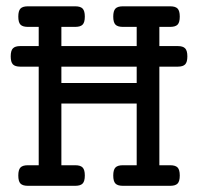

<svg xmlns="http://www.w3.org/2000/svg" viewBox="-20 -600 640 620"><path d="M105 -384.8H45.4Q28.8 -384.8 21.7 -392.1Q14.6 -399.4 14.6 -418Q14.6 -436.5 21.7 -443.8Q28.8 -451.2 45.4 -451.2H105V-513.2H69.8Q53.2 -513.2 46.1 -520.5Q39.1 -527.8 39.1 -546.4Q39.1 -564.9 46.1 -572.3Q53.2 -579.6 69.8 -579.6H223.1Q239.7 -579.6 246.8 -572.3Q253.9 -564.9 253.9 -546.4Q253.9 -527.8 246.8 -520.5Q239.7 -513.2 223.1 -513.2H178.2V-451.2H421.4V-513.2H376.5Q359.9 -513.2 352.8 -520.5Q345.7 -527.8 345.7 -546.4Q345.7 -564.9 352.8 -572.3Q359.9 -579.6 376.5 -579.6H529.8Q546.4 -579.6 553.5 -572.3Q560.5 -564.9 560.5 -546.4Q560.5 -527.8 553.5 -520.5Q546.4 -513.2 529.8 -513.2H494.6V-451.2H554.2Q570.8 -451.2 577.9 -443.8Q585 -436.5 585 -418Q585 -399.4 577.9 -392.1Q570.8 -384.8 554.2 -384.8H494.6V-66.4H529.8Q546.4 -66.4 553.5 -59.1Q560.5 -51.8 560.5 -33.2Q560.5 -14.6 553.5 -7.3Q546.4 0 529.8 0H376.5Q359.9 0 352.8 -7.3Q345.7 -14.6 345.7 -33.2Q345.7 -51.8 352.8 -59.1Q359.9 -66.4 376.5 -66.4H421.4V-265.6H178.2V-66.4H223.1Q239.7 -66.4 246.8 -59.1Q253.9 -51.8 253.9 -33.2Q253.9 -14.6 246.8 -7.3Q239.7 0 223.1 0H69.8Q53.2 0 46.1 -7.3Q39.1 -14.6 39.1 -33.2Q39.1 -51.8 46.1 -59.1Q53.2 -66.4 69.8 -66.4H105ZM421.4 -332V-384.8H178.2V-332Z"/></svg>

Font: Courier Prime
Style: Regular
Weight: 400
Designer: Alan Dague-Greene
Foundry: Quote-Unquote Apps
Version: Version 1.203